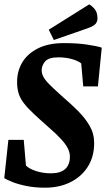

<svg xmlns="http://www.w3.org/2000/svg" viewBox="-20 -860 492 891"><path d="M188.9 11Q141 11 102.1 3Q63.3 -5 36.9 -15.7Q10.6 -26.4 -0.2 -33.3L18.9 -210.9H90.2L100.4 -91.7Q115.4 -76.7 147.3 -66.2Q179.2 -55.7 217 -55.7Q259.6 -55.7 282 -75.2Q304.4 -94.7 304.4 -133.5Q304.4 -151.3 295.3 -170.4Q286.1 -189.6 264.2 -213.7Q242.4 -237.8 205.3 -269.7Q164.2 -306 136.3 -332.2Q108.4 -358.3 91.2 -380.5Q74 -402.7 66.6 -426.1Q59.3 -449.6 59.3 -480.1Q59.3 -530.3 83.6 -570.8Q108 -611.3 156.4 -635.6Q204.9 -660 276.8 -660Q336.7 -660 382.7 -653.3Q428.7 -646.6 452.2 -638.9L434.4 -459H366.3L356.9 -565.9Q340.5 -578.6 311.9 -586.3Q283.3 -593.9 250.9 -593.9Q205.8 -593.9 189.6 -575.1Q173.4 -556.3 173.4 -533.4Q173.4 -519.3 181.2 -503.9Q188.9 -488.6 210.6 -466.9Q232.3 -445.3 272.3 -409.5Q308.2 -378.8 341.3 -345.9Q374.3 -313.1 395.7 -276.7Q417 -240.2 417 -196.3Q417 -132.8 387.5 -86.4Q357.9 -39.9 306.8 -14.5Q255.6 11 188.9 11ZM229.9 -674.3 206.3 -722.1 393.9 -839.7Q406.2 -833.5 419.3 -817.9Q432.4 -802.4 432.4 -774.8Q432.4 -761.9 424.7 -750.8Q417 -739.7 386.9 -728.9Z"/></svg>

Font: Faustina Light
Style: Italic
Weight: 300
Italic angle: -8°
Designer: Alfonso Garcia
Foundry: http://www.omnibus-type.com
Version: Version 1.200